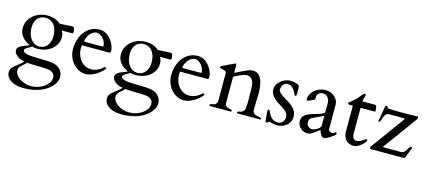

<svg xmlns="http://www.w3.org/2000/svg" viewBox="-61 -1071 4294 1935"><g transform="rotate(15 2085.5 -103.5)"><path d="M403.3 -407.7Q434.6 -407.7 465.6 -410.6Q496.6 -413.6 533.2 -413.6Q545.4 -413.6 549.6 -410.6Q553.7 -407.7 555.7 -400.4Q558.6 -389.2 560.1 -379.4Q561.5 -369.6 561.5 -358.9Q561.5 -351.6 558.3 -349.1Q555.2 -346.7 546.9 -346.7H442.4Q443.8 -344.2 447.3 -338.1Q450.7 -332 453.9 -324Q457 -315.9 459.2 -305.2Q461.4 -294.4 461.4 -280.3Q461.4 -246.6 447.3 -215.3Q433.1 -184.1 406 -159.7Q378.9 -135.3 339.6 -120.4Q300.3 -105.5 250 -105.5Q241.7 -105.5 234.9 -106Q228 -106.4 221.9 -107.4Q215.8 -108.4 209 -110.4Q202.1 -112.3 196.3 -114.3Q189.5 -107.4 177.2 -100.8Q165 -94.2 153.1 -87.4Q141.1 -80.6 133.1 -73Q125 -65.4 125 -55.7Q125 -34.7 164.3 -25.1Q203.6 -15.6 293 -15.1Q343.8 -14.6 379.2 -12.9Q414.6 -11.2 439.7 -6.6Q464.8 -2 481.7 6.6Q498.5 15.1 512.7 28.8Q534.7 50.8 541.5 72.8Q548.3 94.7 548.3 113.8Q548.3 133.3 539.6 155.8Q530.8 178.2 512.7 200.7Q494.6 223.1 467.5 243.4Q440.4 263.7 404.1 279.5Q367.7 295.4 321.8 304.7Q275.9 314 220.2 314Q173.3 314 138.2 304.2Q103 294.4 80.1 278.1Q57.1 261.7 45.7 241Q34.2 220.2 34.2 197.8Q34.2 171.4 46.6 154.3Q59.1 137.2 78.1 122.1Q97.2 106.9 119.4 90.6Q141.6 74.2 159.7 51.8Q139.2 50.3 117.9 41.7Q96.7 33.2 81.3 21.2Q65.9 9.3 56.9 -5.1Q47.9 -19.5 47.9 -34.7Q47.9 -55.7 61.5 -68.1Q75.2 -80.6 94.5 -89.4Q113.8 -98.1 134.5 -105.2Q155.3 -112.3 168 -122.1Q116.2 -142.6 85.9 -180.9Q55.7 -219.2 55.7 -270.5Q55.7 -309.6 72 -343.3Q88.4 -377 116.9 -401.9Q145.5 -426.8 184.3 -441.2Q223.1 -455.6 268.1 -455.6Q310.1 -455.6 344.5 -443.1Q378.9 -430.7 403.3 -407.7ZM113.3 157.7Q113.3 178.2 127 199.2Q140.6 220.2 164.1 237.3Q187.5 254.4 219.2 264.9Q251 275.4 287.1 275.4Q324.7 275.4 359.9 263.9Q395 252.4 422.1 233.2Q449.2 213.9 465.6 188.5Q481.9 163.1 481.9 135.3Q481.9 119.1 475.6 106.7Q469.2 94.2 458.5 85.7Q447.8 77.1 433.6 72.3Q419.4 67.4 403.8 65.9Q396 65.4 379.4 64.7Q362.8 64 341.8 63.2Q320.8 62.5 297.4 62Q273.9 61.5 252.4 60.8Q231 60.1 213.6 59.1Q196.3 58.1 189 57.1Q177.2 71.3 163.8 82.5Q150.4 93.8 138.9 104.7Q127.4 115.7 120.4 128.2Q113.3 140.6 113.3 157.7ZM376.5 -269.5Q376.5 -308.1 367.2 -337.6Q357.9 -367.2 341.6 -387.7Q325.2 -408.2 302.7 -418.7Q280.3 -429.2 253.4 -429.2Q236.8 -429.2 217.3 -423.8Q197.8 -418.5 180.7 -403.3Q163.6 -388.2 152.1 -361.8Q140.6 -335.4 140.6 -294.4Q140.6 -268.1 147.5 -239.3Q154.3 -210.4 169.2 -186.8Q184.1 -163.1 207.8 -147.5Q231.4 -131.8 264.6 -131.8Q290 -131.8 310.5 -141.8Q331.1 -151.9 345.7 -169.9Q360.4 -188 368.4 -213.4Q376.5 -238.8 376.5 -269.5Z M599.6 -197.8Q599.6 -245.6 613.3 -291.7Q627 -337.9 653.8 -374.3Q680.7 -410.6 720.7 -432.6Q760.7 -454.6 813.5 -454.6Q839.8 -454.6 862.3 -445.1Q884.8 -435.5 902.8 -420.2Q920.9 -404.8 934.8 -385.5Q948.7 -366.2 958 -346.7Q967.3 -327.1 971.9 -309.1Q976.6 -291 976.6 -278.3Q976.6 -255.4 963.9 -255.4H680.7Q677.7 -255.4 676.3 -247.6Q674.8 -239.7 674.8 -227.1Q674.8 -186.5 687 -152.8Q699.2 -119.1 720 -95.2Q740.7 -71.3 768.6 -58.3Q796.4 -45.4 827.6 -45.4Q858.4 -45.4 890.9 -58.8Q923.3 -72.3 955.1 -102.5Q957 -104 959 -104Q960.9 -104 961.9 -104Q966.3 -104 969.2 -99.1Q972.2 -94.2 976.1 -91.8Q959 -71.3 937.5 -52.2Q916 -33.2 891.1 -18.3Q866.2 -3.4 839.8 5.9Q813.5 15.1 787.6 15.1Q746.1 15.1 711.2 -3.4Q676.3 -22 651.4 -52Q626.5 -82 613 -120.1Q599.6 -158.2 599.6 -197.8ZM688.5 -304.2Q688.5 -300.8 690.4 -298.8Q692.4 -296.9 694.8 -296.9H878.9Q889.2 -296.9 889.2 -306.2Q889.2 -324.7 880.6 -344.5Q872.1 -364.3 858.4 -380.4Q844.7 -396.5 827.1 -406.7Q809.6 -417 791 -417Q772.5 -417 755.6 -407.5Q738.8 -397.9 724.9 -382.8Q710.9 -367.7 701.7 -348.4Q692.4 -329.1 688.5 -310.1Z M1427.7 -407.7Q1459 -407.7 1490 -410.6Q1521 -413.6 1557.6 -413.6Q1569.8 -413.6 1574 -410.6Q1578.1 -407.7 1580.1 -400.4Q1583 -389.2 1584.5 -379.4Q1585.9 -369.6 1585.9 -358.9Q1585.9 -351.6 1582.8 -349.1Q1579.6 -346.7 1571.3 -346.7H1466.8Q1468.3 -344.2 1471.7 -338.1Q1475.1 -332 1478.3 -324Q1481.4 -315.9 1483.6 -305.2Q1485.8 -294.4 1485.8 -280.3Q1485.8 -246.6 1471.7 -215.3Q1457.5 -184.1 1430.4 -159.7Q1403.3 -135.3 1364 -120.4Q1324.7 -105.5 1274.4 -105.5Q1266.1 -105.5 1259.3 -106Q1252.4 -106.4 1246.3 -107.4Q1240.2 -108.4 1233.4 -110.4Q1226.6 -112.3 1220.7 -114.3Q1213.9 -107.4 1201.7 -100.8Q1189.5 -94.2 1177.5 -87.4Q1165.5 -80.6 1157.5 -73Q1149.4 -65.4 1149.4 -55.7Q1149.4 -34.7 1188.7 -25.1Q1228 -15.6 1317.4 -15.1Q1368.2 -14.6 1403.6 -12.9Q1439 -11.2 1464.1 -6.6Q1489.3 -2 1506.1 6.6Q1522.9 15.1 1537.1 28.8Q1559.1 50.8 1565.9 72.8Q1572.8 94.7 1572.8 113.8Q1572.8 133.3 1564 155.8Q1555.2 178.2 1537.1 200.7Q1519 223.1 1491.9 243.4Q1464.8 263.7 1428.5 279.5Q1392.1 295.4 1346.2 304.7Q1300.3 314 1244.6 314Q1197.8 314 1162.6 304.2Q1127.4 294.4 1104.5 278.1Q1081.5 261.7 1070.1 241Q1058.6 220.2 1058.6 197.8Q1058.6 171.4 1071 154.3Q1083.5 137.2 1102.5 122.1Q1121.6 106.9 1143.8 90.6Q1166 74.2 1184.1 51.8Q1163.6 50.3 1142.3 41.7Q1121.1 33.2 1105.7 21.2Q1090.3 9.3 1081.3 -5.1Q1072.3 -19.5 1072.3 -34.7Q1072.3 -55.7 1085.9 -68.1Q1099.6 -80.6 1118.9 -89.4Q1138.2 -98.1 1158.9 -105.2Q1179.7 -112.3 1192.4 -122.1Q1140.6 -142.6 1110.4 -180.9Q1080.1 -219.2 1080.1 -270.5Q1080.1 -309.6 1096.4 -343.3Q1112.8 -377 1141.4 -401.9Q1169.9 -426.8 1208.7 -441.2Q1247.6 -455.6 1292.5 -455.6Q1334.5 -455.6 1368.9 -443.1Q1403.3 -430.7 1427.7 -407.7ZM1137.7 157.7Q1137.7 178.2 1151.4 199.2Q1165 220.2 1188.5 237.3Q1211.9 254.4 1243.7 264.9Q1275.4 275.4 1311.5 275.4Q1349.1 275.4 1384.3 263.9Q1419.4 252.4 1446.5 233.2Q1473.6 213.9 1490 188.5Q1506.3 163.1 1506.3 135.3Q1506.3 119.1 1500 106.7Q1493.7 94.2 1482.9 85.7Q1472.2 77.1 1458 72.3Q1443.8 67.4 1428.2 65.9Q1420.4 65.4 1403.8 64.7Q1387.2 64 1366.2 63.2Q1345.2 62.5 1321.8 62Q1298.3 61.5 1276.9 60.8Q1255.4 60.1 1238 59.1Q1220.7 58.1 1213.4 57.1Q1201.7 71.3 1188.2 82.5Q1174.8 93.8 1163.3 104.7Q1151.9 115.7 1144.8 128.2Q1137.7 140.6 1137.7 157.7ZM1400.9 -269.5Q1400.9 -308.1 1391.6 -337.6Q1382.3 -367.2 1366 -387.7Q1349.6 -408.2 1327.1 -418.7Q1304.7 -429.2 1277.8 -429.2Q1261.2 -429.2 1241.7 -423.8Q1222.2 -418.5 1205.1 -403.3Q1188 -388.2 1176.5 -361.8Q1165 -335.4 1165 -294.4Q1165 -268.1 1171.9 -239.3Q1178.7 -210.4 1193.6 -186.8Q1208.5 -163.1 1232.2 -147.5Q1255.9 -131.8 1289.1 -131.8Q1314.5 -131.8 1335 -141.8Q1355.5 -151.9 1370.1 -169.9Q1384.8 -188 1392.8 -213.4Q1400.9 -238.8 1400.9 -269.5Z M1624 -197.8Q1624 -245.6 1637.7 -291.7Q1651.4 -337.9 1678.2 -374.3Q1705.1 -410.6 1745.1 -432.6Q1785.2 -454.6 1837.9 -454.6Q1864.3 -454.6 1886.7 -445.1Q1909.2 -435.5 1927.2 -420.2Q1945.3 -404.8 1959.2 -385.5Q1973.1 -366.2 1982.4 -346.7Q1991.7 -327.1 1996.3 -309.1Q2001 -291 2001 -278.3Q2001 -255.4 1988.3 -255.4H1705.1Q1702.1 -255.4 1700.7 -247.6Q1699.2 -239.7 1699.2 -227.1Q1699.2 -186.5 1711.4 -152.8Q1723.6 -119.1 1744.4 -95.2Q1765.1 -71.3 1793 -58.3Q1820.8 -45.4 1852.1 -45.4Q1882.8 -45.4 1915.3 -58.8Q1947.8 -72.3 1979.5 -102.5Q1981.4 -104 1983.4 -104Q1985.4 -104 1986.3 -104Q1990.7 -104 1993.7 -99.1Q1996.6 -94.2 2000.5 -91.8Q1983.4 -71.3 1961.9 -52.2Q1940.4 -33.2 1915.5 -18.3Q1890.6 -3.4 1864.3 5.9Q1837.9 15.1 1812 15.1Q1770.5 15.1 1735.6 -3.4Q1700.7 -22 1675.8 -52Q1650.9 -82 1637.5 -120.1Q1624 -158.2 1624 -197.8ZM1712.9 -304.2Q1712.9 -300.8 1714.8 -298.8Q1716.8 -296.9 1719.2 -296.9H1903.3Q1913.6 -296.9 1913.6 -306.2Q1913.6 -324.7 1905 -344.5Q1896.5 -364.3 1882.8 -380.4Q1869.1 -396.5 1851.6 -406.7Q1834 -417 1815.4 -417Q1796.9 -417 1780 -407.5Q1763.2 -397.9 1749.3 -382.8Q1735.4 -367.7 1726.1 -348.4Q1716.8 -329.1 1712.9 -310.1Z M2211.4 -475.1Q2213.9 -476.1 2216.3 -477.3Q2218.8 -478.5 2220.2 -478.5Q2231 -478.5 2231 -464.8V-388.7Q2231.9 -385.7 2232.4 -385.7Q2234.4 -385.7 2235.4 -386.2Q2236.3 -386.7 2239.3 -387.7Q2270 -403.3 2293.2 -414.3Q2316.4 -425.3 2333 -433.1Q2349.6 -440.9 2361.1 -445.1Q2372.6 -449.2 2381.6 -451.4Q2390.6 -453.6 2397.7 -454.1Q2404.8 -454.6 2412.1 -454.6Q2437 -454.6 2455.1 -444.1Q2473.1 -433.6 2485.4 -416.3Q2497.6 -398.9 2505.1 -377.2Q2512.7 -355.5 2516.6 -332.5Q2520.5 -309.6 2522 -287.4Q2523.4 -265.1 2523.4 -247.1Q2523.4 -213.4 2521.2 -179.4Q2519 -145.5 2519 -104.5V-76.2Q2519 -62 2524.2 -52.5Q2529.3 -43 2537.6 -36.9Q2545.9 -30.8 2555.7 -27.8Q2565.4 -24.9 2575.2 -22.9Q2585 -21 2593.3 -19.8Q2601.6 -18.6 2606 -16.6Q2612.3 -13.7 2612.3 -7.8Q2612.3 0.5 2605.5 2H2369.1Q2362.3 0.5 2362.3 -7.8Q2362.3 -13.7 2368.7 -16.6Q2375 -19.5 2386.7 -21.2Q2398.4 -22.9 2409.7 -28.3Q2420.9 -33.7 2429.2 -45.4Q2437.5 -57.1 2437.5 -80.1Q2439.9 -95.2 2440.7 -113.5Q2441.4 -131.8 2441.4 -153.8Q2441.4 -175.8 2440.9 -200.9Q2440.4 -226.1 2440.4 -256.8Q2440.4 -280.8 2438.2 -305.2Q2436 -329.6 2427.7 -349.6Q2419.4 -369.6 2403.3 -382.1Q2387.2 -394.5 2358.9 -394.5Q2354 -394.5 2346.9 -393.3Q2339.8 -392.1 2327.1 -387.7Q2314.5 -383.3 2293.9 -374.8Q2273.4 -366.2 2242.7 -351.1Q2238.8 -348.6 2235.1 -345.7Q2231.4 -342.8 2231 -338.9V-76.2Q2231 -54.7 2239.5 -43.7Q2248 -32.7 2259.3 -27.8Q2270.5 -22.9 2282.2 -21.2Q2293.9 -19.5 2300.3 -16.6Q2306.6 -13.7 2306.6 -7.8Q2306.6 0.5 2299.8 2H2081.1Q2074.2 0.5 2074.2 -7.8Q2074.2 -13.7 2080.6 -16.6Q2086.9 -19.5 2098.6 -21.2Q2110.4 -22.9 2121.6 -27.8Q2132.8 -32.7 2141.4 -43.7Q2149.9 -54.7 2149.9 -76.2V-356.4Q2149.9 -367.7 2144 -373.8Q2138.2 -379.9 2128.7 -383.1Q2119.1 -386.2 2108.2 -388.4Q2097.2 -390.6 2086.4 -393.6Q2083 -395 2080.8 -397.2Q2078.6 -399.4 2078.6 -405.3Q2078.6 -408.2 2080.3 -411.1Q2082 -414.1 2086.9 -416.5Z M2653.8 -106.4Q2653.8 -112.8 2656.2 -114.3Q2658.7 -115.7 2664.1 -115.7Q2668.5 -115.7 2671.6 -112.8Q2674.8 -109.9 2677 -106Q2679.2 -102.1 2680.4 -98.1Q2681.6 -94.2 2683.1 -91.3Q2691.4 -73.7 2700.9 -59.3Q2710.4 -44.9 2722.9 -34.9Q2735.4 -24.9 2751 -19.5Q2766.6 -14.2 2786.6 -14.2Q2801.8 -14.2 2813.7 -20.3Q2825.7 -26.4 2834.2 -36.9Q2842.8 -47.4 2847.4 -60.3Q2852.1 -73.2 2852.1 -86.9Q2852.1 -112.8 2837.6 -131.3Q2823.2 -149.9 2801.8 -165.5Q2780.3 -181.2 2754.6 -196Q2729 -210.9 2707 -229.2Q2685.1 -247.6 2670.2 -271.7Q2655.3 -295.9 2655.3 -330.1Q2655.3 -354 2668 -376.5Q2680.7 -398.9 2701.2 -416.3Q2721.7 -433.6 2748 -444.1Q2774.4 -454.6 2802.2 -454.6Q2817.9 -454.6 2831.8 -452.1Q2845.7 -449.7 2857.4 -446.3Q2869.1 -442.9 2877 -439.2Q2884.8 -435.5 2887.2 -433.6Q2891.1 -430.7 2893.3 -426.8Q2895.5 -422.9 2896.5 -416.7Q2897.5 -410.6 2897.7 -401.4Q2897.9 -392.1 2897.9 -378.9V-334Q2897.9 -329.1 2896 -325.2Q2894 -321.3 2886.7 -321.3Q2879.9 -321.3 2877.7 -323.7Q2875.5 -326.2 2874 -331.1Q2868.2 -346.2 2859.9 -361.3Q2851.6 -376.5 2840.6 -388.4Q2829.6 -400.4 2815.2 -407.7Q2800.8 -415 2782.7 -415Q2769.5 -415 2758.1 -410.2Q2746.6 -405.3 2738.3 -395.5Q2730 -385.7 2724.9 -371.1Q2719.7 -356.4 2719.7 -337.9Q2719.7 -331.1 2724.9 -323.2Q2730 -315.4 2738.3 -307.6Q2746.6 -299.8 2756.3 -292Q2766.1 -284.2 2775.9 -278.3Q2800.8 -262.7 2827.1 -247.3Q2853.5 -231.9 2875.2 -212.6Q2897 -193.4 2910.9 -168.5Q2924.8 -143.6 2924.8 -108.9Q2924.8 -80.1 2912.8 -57.1Q2900.9 -34.2 2881.1 -18.3Q2861.3 -2.4 2835.7 6.3Q2810.1 15.1 2782.7 15.1Q2768.6 15.1 2754.9 12.7Q2741.2 10.3 2729.7 7.1Q2718.3 3.9 2711.2 1.5Q2704.1 -1 2703.6 -1Q2700.2 -1 2697.3 1.2Q2694.3 3.4 2691.2 6.6Q2688 9.8 2684.6 12.5Q2681.2 15.1 2676.3 15.1H2668Q2665 15.1 2662.8 0.7Q2660.6 -13.7 2658.9 -32.5Q2657.2 -51.3 2655.5 -71.8Q2653.8 -92.3 2653.8 -106.4Z M3221.7 -53.7Q3193.8 -32.7 3175.3 -19.3Q3156.7 -5.9 3143.8 1.7Q3130.9 9.3 3121.3 11.7Q3111.8 14.2 3100.6 14.2Q3081.5 14.2 3062.7 6.8Q3043.9 -0.5 3029.1 -13.7Q3014.2 -26.9 3004.9 -45.4Q2995.6 -64 2995.6 -87.4Q2995.6 -106.9 3002 -122.3Q3008.3 -137.7 3025.1 -151.1Q3042 -164.6 3070.8 -176.5Q3099.6 -188.5 3145.5 -200.2Q3169.4 -206.5 3184.1 -213.6Q3198.7 -220.7 3211.4 -227.5Q3219.2 -231.4 3220.2 -234.6Q3221.2 -237.8 3221.2 -240.2V-334Q3221.2 -350.1 3216.3 -365Q3211.4 -379.9 3202.1 -391.4Q3192.9 -402.8 3179.4 -409.9Q3166 -417 3147.9 -417Q3139.6 -417 3129.6 -413.8Q3119.6 -410.6 3110.4 -403.6Q3101.1 -396.5 3095 -385.5Q3088.9 -374.5 3088.9 -358.9Q3088.9 -357.4 3089.1 -354.5Q3089.4 -351.6 3089.8 -348.6Q3090.3 -345.7 3090.8 -343Q3091.3 -340.3 3091.3 -339.4Q3089.8 -336.4 3080.1 -331.3Q3070.3 -326.2 3057.9 -320.3Q3045.4 -314.5 3033.9 -309.6Q3022.5 -304.7 3017.1 -303.7Q3009.3 -303.7 3007.8 -310.3Q3006.3 -316.9 3006.3 -322.3Q3006.3 -343.8 3017.8 -366.9Q3029.3 -390.1 3050.3 -409.7Q3071.3 -429.2 3100.8 -441.9Q3130.4 -454.6 3167 -454.6Q3195.3 -454.6 3220 -445.3Q3244.6 -436 3262.7 -420.2Q3280.8 -404.3 3291.5 -383.1Q3302.2 -361.8 3302.2 -337.9V-80.6Q3302.2 -68.8 3313.5 -61.8Q3324.7 -54.7 3338.9 -54.7Q3347.2 -54.7 3353 -56.9Q3358.9 -59.1 3363.5 -62.3Q3368.2 -65.4 3371.6 -68.1Q3375 -70.8 3378.9 -70.8Q3384.8 -70.8 3385.5 -66.7Q3386.2 -62.5 3386.2 -60.1Q3386.2 -51.3 3383.8 -47.4Q3381.3 -43.5 3375.5 -39.1Q3351.6 -21.5 3335.4 -11Q3319.3 -0.5 3307.9 5.4Q3296.4 11.2 3288.8 13.2Q3281.2 15.1 3274.9 15.1Q3263.7 15.1 3255.9 9.5Q3248 3.9 3242.2 -4.2Q3236.3 -12.2 3232.4 -21.5Q3228.5 -30.8 3225.8 -38.6Q3223.1 -46.4 3221.7 -53.7ZM3077.1 -97.2Q3077.1 -84.5 3082 -73.5Q3086.9 -62.5 3095 -54.7Q3103 -46.9 3113 -42.7Q3123 -38.6 3133.8 -38.6Q3143.6 -38.6 3158.4 -43.7Q3173.3 -48.8 3187.3 -57.1Q3201.2 -65.4 3211.2 -75.9Q3221.2 -86.4 3221.2 -97.2V-196.3Q3221.2 -199.7 3219.7 -199.7H3219.2L3106 -147Q3099.1 -142.1 3093.8 -138.2Q3088.4 -134.3 3084.7 -128.9Q3081.1 -123.5 3079.1 -116.2Q3077.1 -108.9 3077.1 -97.2Z M3472.2 -373.5H3438Q3430.2 -373.5 3425.5 -377.4Q3420.9 -381.3 3420.4 -386.2Q3420.4 -388.7 3421.6 -392.1Q3422.9 -395.5 3424.8 -397Q3444.3 -409.7 3461.7 -425.3Q3479 -440.9 3495.6 -456.1Q3500.5 -461.4 3508.8 -472.2Q3517.1 -482.9 3526.1 -493.4Q3535.2 -503.9 3544.7 -512.5Q3554.2 -521 3561.5 -521Q3569.8 -521 3569.8 -512.2Q3569.8 -508.8 3568.1 -501.5Q3566.4 -494.1 3564 -485.4Q3561.5 -476.6 3558.6 -466.8Q3555.7 -457 3553.2 -448.2Q3553.2 -444.8 3554.2 -443.1Q3555.2 -441.4 3558.6 -440.9H3683.1Q3691.9 -440.9 3695.6 -437.7Q3699.2 -434.6 3700.7 -429.7Q3701.7 -427.2 3702.6 -420.9Q3703.6 -414.6 3704.6 -407.2Q3705.6 -399.9 3706.3 -392.1Q3707 -384.3 3707 -378.4Q3707 -373.5 3700.7 -373.5H3553.2V-101.6Q3553.2 -85.9 3557.1 -74.7Q3561 -63.5 3566.9 -55.9Q3572.8 -48.3 3579.8 -44.7Q3586.9 -41 3594.2 -41Q3616.2 -41 3630.6 -47.4Q3645 -53.7 3656 -61.5Q3667 -69.3 3676 -76.2Q3685.1 -83 3695.8 -83Q3702.1 -83 3702.1 -77.6Q3702.1 -70.8 3701.2 -66.9Q3700.2 -63 3697.8 -60.1Q3696.8 -58.6 3687.5 -46.6Q3678.2 -34.7 3662.4 -21Q3646.5 -7.3 3625.5 3.9Q3604.5 15.1 3580.6 15.1Q3553.7 15.1 3533 5.1Q3512.2 -4.9 3498.8 -21.5Q3485.4 -38.1 3478.8 -59.6Q3472.2 -81.1 3472.2 -103.5Z M3749.5 -9.8Q3749.5 -13.7 3749.8 -15.9Q3750 -18.1 3752.9 -22.9L3998.5 -359.9Q4003.4 -366.7 4006.8 -371.3Q4010.3 -376 4010.3 -382.8Q3999.5 -383.8 3989.3 -384.3Q3979 -384.8 3967.8 -385Q3956.5 -385.3 3948.7 -385.3H3848.6Q3833 -385.3 3822.8 -378.4Q3812.5 -371.6 3805.9 -360.8Q3799.3 -350.1 3794.9 -337.2Q3790.5 -324.2 3787.1 -313.2Q3783.7 -302.2 3779.8 -294.2Q3775.9 -286.1 3768.6 -286.1Q3767.1 -286.1 3764.2 -286.6Q3761.2 -287.1 3761.2 -290L3789.1 -453.6Q3790.5 -459 3793.9 -460Q3797.4 -460.9 3801.8 -460.9Q3806.6 -460.9 3809.1 -457.5Q3811.5 -454.1 3813.7 -450.4Q3815.9 -446.8 3819.1 -443.4Q3822.3 -439.9 3827.1 -439Q3834 -439 3845.2 -438.2Q3856.4 -437.5 3874 -436.8Q3891.6 -436 3917 -435.5Q3942.4 -435.1 3978.5 -435.1Q4007.8 -435.1 4046.1 -436Q4084.5 -437 4132.3 -438Q4136.7 -436.5 4137.9 -432.4Q4139.2 -428.2 4139.2 -424.8Q4139.2 -423.3 4136.5 -416Q4133.8 -408.7 4130.9 -406.2L3878.9 -61Q3877 -58.1 3875.5 -55.9Q3874 -53.7 3874 -50.8Q3874 -48.3 3874 -48.6Q3874 -48.8 3874.5 -48.8H4062.5Q4074.7 -48.8 4084 -54.2Q4093.3 -59.6 4100.8 -68.1Q4108.4 -76.7 4114 -86.4Q4119.6 -96.2 4125.2 -105Q4130.9 -113.8 4136.7 -119.9Q4142.6 -126 4149.9 -126Q4159.2 -126 4159.2 -117.7L4123 -22Q4122.1 -20 4121.1 -16.1Q4120.1 -12.2 4118.2 -8.3Q4116.2 -4.4 4113.8 -1.2Q4111.3 2 4106.9 2H3762.7Q3749.5 2 3749.5 -9.8Z"/></g></svg>

Font: Kurinto Book Core
Style: Regular
Weight: 400
Designer: Kurinto was developed by Clint Goss from a range of fonts that are compatible with the SIL Open Font License Version 1.1
Foundry: Clinton F. Goss
Version: Version 2.196; July 25, 2020